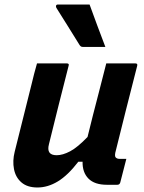

<svg xmlns="http://www.w3.org/2000/svg" viewBox="-20 -819 640 851"><path d="M144 -538H276Q288 -538 284 -527Q262 -440 240 -353.5Q218 -267 197 -180Q184 -131 231 -131Q258 -131 291 -148.5Q324 -166 368 -212Q380 -261 392 -308.5Q404 -356 418.5 -411Q433 -466 451 -538H580Q591 -538 588 -527Q563 -430 537.5 -328.5Q512 -227 491 -142Q488 -126 493 -121Q499 -115 509 -115H540L513 -10Q510 0 500 0H454Q399 0 372 -27.5Q345 -55 346 -102H327Q281 -42 236.5 -15Q192 12 146 12Q101 12 75 -10.5Q49 -33 42 -69.5Q35 -106 45 -146Q63 -220 82 -294Q101 -368 119 -442Q125 -468 131.5 -492.5Q138 -517 144 -538ZM377 -799Q394 -752 411.5 -705Q429 -658 447 -611H348Q342 -611 339 -613Q336 -615 333 -619Q304 -666 280.5 -703.5Q257 -741 230 -784Q227 -789 228.5 -794Q230 -799 237 -799Z"/></svg>

Font: Recursive Mn Lnr St
Style: Bold Italic
Weight: 700
Italic angle: -15°
Monospace: yes
Version: Version 1.079;hotconv 1.0.112;makeotfexe 2.5.65598; ttfautoh